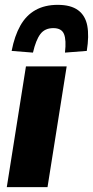

<svg xmlns="http://www.w3.org/2000/svg" viewBox="-20 -772 384 792"><path d="M8 0 87 -498H255L176 0ZM116 -555 28 -562Q40 -624 64 -666.5Q88 -709 126.5 -730.5Q165 -752 218 -752Q272 -752 302 -730Q332 -708 340 -666Q348 -624 338 -562L248 -555Q254 -607 244 -631.5Q234 -656 200 -656Q165 -656 146.5 -631.5Q128 -607 116 -555Z"/></svg>

Font: Nunito Sans 10pt Condensed Black
Style: Italic
Weight: 900
Width: 3
Italic angle: -9°
Designer: Vernon Adams
Foundry: Vernon Adams
Version: Version 3.101;gftools[0.9.27]